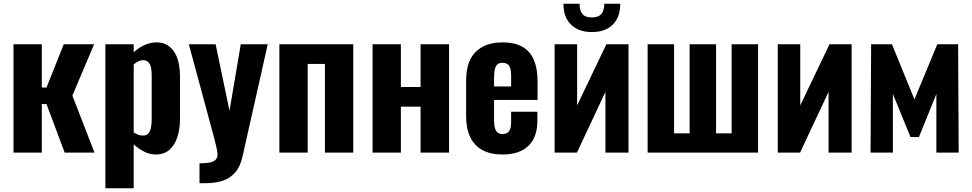

<svg xmlns="http://www.w3.org/2000/svg" viewBox="-20 -814 5184 1024"><path d="M52 0V-578H203V-347H228L320 -578H482L366 -304L484 0H325L228 -259H203V0Z M542 190V-578H693V-535Q720 -560 751.5 -574Q783 -588 815 -588Q850 -588 874 -572.5Q898 -557 913 -531Q928 -505 934 -473Q940 -441 940 -408V-182Q940 -126 926 -83Q912 -40 883.5 -15Q855 10 810 10Q779 10 749.5 -5Q720 -20 693 -44V190ZM743 -91Q762 -91 771.5 -102.5Q781 -114 785 -133Q789 -152 789 -175V-417Q789 -438 785 -455Q781 -472 771 -482.5Q761 -493 744 -493Q730 -493 717 -486.5Q704 -480 693 -470V-108Q705 -100 717 -95.5Q729 -91 743 -91Z M1044 163V57Q1077 57 1098 53Q1119 49 1129.5 38.5Q1140 28 1140 9Q1140 -6 1133.5 -32Q1127 -58 1119 -90L987 -578H1130L1204 -223L1264 -578H1408L1274 18Q1262 74 1234.5 105.5Q1207 137 1167.5 150Q1128 163 1076 163Z M1470 0V-578H1864V0H1713V-473H1621V0Z M1967 0V-578H2118V-350H2223V-578H2375V0H2223V-245H2118V0Z M2660 10Q2596 10 2553 -13.5Q2510 -37 2488 -82.5Q2466 -128 2466 -192V-386Q2466 -452 2488 -496.5Q2510 -541 2554 -564.5Q2598 -588 2660 -588Q2726 -588 2767 -564Q2808 -540 2827.5 -494Q2847 -448 2847 -382V-281H2615V-169Q2615 -144 2620.5 -128Q2626 -112 2636 -105.5Q2646 -99 2661 -99Q2675 -99 2685.5 -105.5Q2696 -112 2701 -126Q2706 -140 2706 -163V-218H2846V-170Q2846 -82 2798 -36Q2750 10 2660 10ZM2615 -353H2706V-410Q2706 -435 2701 -450.5Q2696 -466 2685.5 -472.5Q2675 -479 2659 -479Q2644 -479 2634.5 -472Q2625 -465 2620 -447.5Q2615 -430 2615 -398Z M2938 0V-578H3058V-252L3214 -578H3332V0H3209V-324L3057 0ZM3137 -643Q3066 -643 3025.5 -682.5Q2985 -722 2985 -794H3071Q3071 -758 3086 -739.5Q3101 -721 3137 -721Q3172 -721 3187.5 -740Q3203 -759 3203 -794H3288Q3288 -722 3248 -682.5Q3208 -643 3137 -643Z M3434 0V-578H3575V-103H3658V-578H3799V-103H3882V-578H4023V0Z M4128 0V-578H4248V-252L4404 -578H4522V0H4399V-324L4247 0Z M4623 0 4626 -578H4737L4857 -284L4979 -578H5090L5093 0H4974V-313L4881 -83H4836L4742 -313V0Z"/></svg>

Font: Oswald SemiBold
Style: Regular
Weight: 600
Designer: Vernon Adams
Foundry: Vernon Adams
Version: Version 4.100; ttfautohint (v1.8.1.43-b0c9)